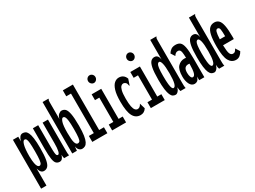

<svg xmlns="http://www.w3.org/2000/svg" viewBox="-51 -1324 2852 2150"><g transform="rotate(-30 1375.0 -249.0)"><path d="M20 167V-465H89V-405Q97 -437 112 -456Q127 -475 150 -475Q168 -475 184 -467Q200 -459 212.5 -434Q225 -409 232 -360.5Q239 -312 239 -232Q239 -136 229 -83Q219 -30 199 -9Q179 12 149 12Q105 12 89 -54V167ZM132 -63Q144 -63 152.5 -74Q161 -85 165.5 -120.5Q170 -156 170 -229Q170 -301 166.5 -338Q163 -375 155 -388.5Q147 -402 133 -402Q113 -402 100 -355Q87 -308 87 -213Q88 -153 94.5 -120.5Q101 -88 111 -75.5Q121 -63 132 -63Z M353 11Q327 11 309.5 -5Q292 -21 284.5 -67Q277 -113 277 -202L278 -465H347V-190Q347 -135 349.5 -108.5Q352 -82 358 -74Q364 -66 373 -66Q388 -66 396 -100.5Q404 -135 404 -199V-465H473V-71Q473 -53 473.5 -35.5Q474 -18 478 0H414Q412 -11 409.5 -21Q407 -31 407 -48Q401 -23 387.5 -6Q374 11 353 11Z M644 11Q623 11 606.5 -4.5Q590 -20 584 -54L579 0H519V-665H595V-658Q590 -652 588.5 -645Q587 -638 587 -621V-405Q596 -444 616.5 -460Q637 -476 653 -476Q681 -476 700 -458Q719 -440 729.5 -387.5Q740 -335 740 -233Q740 -155 732.5 -107Q725 -59 712 -33.5Q699 -8 681.5 1.5Q664 11 644 11ZM631 -66Q645 -66 654 -75.5Q663 -85 667.5 -120Q672 -155 672 -229Q672 -299 667.5 -336Q663 -373 654 -387.5Q645 -402 631 -402Q614 -402 600.5 -362Q587 -322 587 -227Q587 -135 598 -100.5Q609 -66 631 -66Z M778 0V-77H842V-588H781V-665H911V-77H973V0Z M1035 0V-76H1094V-390H1038V-465H1162V-76H1215V0ZM1125 -562Q1106 -562 1091.5 -577Q1077 -592 1077 -612Q1077 -633 1091 -647.5Q1105 -662 1125 -662Q1144 -662 1158 -647.5Q1172 -633 1172 -612Q1172 -592 1158 -577Q1144 -562 1125 -562Z M1399 11Q1337 11 1306 -46Q1275 -103 1275 -232Q1275 -324 1291.5 -377Q1308 -430 1335 -453Q1362 -476 1393 -476Q1457 -476 1481 -413L1459 -347L1456 -337L1450 -340Q1447 -347 1446.5 -356.5Q1446 -366 1437 -378Q1422 -394 1403 -394Q1389 -394 1375.5 -381.5Q1362 -369 1353 -334.5Q1344 -300 1344 -232Q1344 -167 1351.5 -130.5Q1359 -94 1372.5 -79Q1386 -64 1403 -64Q1434 -64 1454 -104L1475 -33Q1448 11 1399 11Z M1535 0V-76H1594V-390H1538V-465H1662V-76H1715V0ZM1625 -562Q1606 -562 1591.5 -577Q1577 -592 1577 -612Q1577 -633 1591 -647.5Q1605 -662 1625 -662Q1644 -662 1658 -647.5Q1672 -633 1672 -612Q1672 -592 1658 -577Q1644 -562 1625 -562Z M1852 10Q1833 10 1817.5 0.5Q1802 -9 1790.5 -35Q1779 -61 1772.5 -109Q1766 -157 1766 -233Q1766 -331 1776.5 -383.5Q1787 -436 1806.5 -456Q1826 -476 1853 -476Q1903 -476 1911 -409V-665H1989V-658Q1983 -652 1981.5 -645Q1980 -638 1980 -621V-71Q1980 -53 1980.5 -35.5Q1981 -18 1985 0H1918Q1914 -12 1911.5 -24Q1909 -36 1909 -54Q1901 -25 1884.5 -7.5Q1868 10 1852 10ZM1868 -67Q1911 -67 1911 -231Q1911 -322 1900.5 -362Q1890 -402 1873 -402Q1861 -402 1852 -389Q1843 -376 1838.5 -342Q1834 -308 1834 -244Q1834 -173 1838.5 -134.5Q1843 -96 1851 -81.5Q1859 -67 1868 -67Z M2098 11Q2059 11 2038 -29.5Q2017 -70 2017 -128Q2017 -219 2051.5 -256Q2086 -293 2138 -293Q2147 -293 2158 -291Q2157 -338 2153 -362Q2149 -386 2140 -394.5Q2131 -403 2116 -403Q2099 -403 2087.5 -394.5Q2076 -386 2064 -368L2031 -420Q2045 -443 2067.5 -459.5Q2090 -476 2127 -476Q2164 -476 2185.5 -458Q2207 -440 2217 -390Q2227 -340 2227 -243V0H2160V-47Q2150 -13 2134 -1Q2118 11 2098 11ZM2084 -138Q2084 -107 2092.5 -85.5Q2101 -64 2116 -64Q2138 -64 2148 -99Q2158 -134 2159 -215Q2151 -216 2141 -216Q2114 -216 2099 -198.5Q2084 -181 2084 -138Z M2352 10Q2333 10 2317.5 0.5Q2302 -9 2290.5 -35Q2279 -61 2272.5 -109Q2266 -157 2266 -233Q2266 -331 2276.5 -383.5Q2287 -436 2306.5 -456Q2326 -476 2353 -476Q2403 -476 2411 -409V-665H2489V-658Q2483 -652 2481.5 -645Q2480 -638 2480 -621V-71Q2480 -53 2480.5 -35.5Q2481 -18 2485 0H2418Q2414 -12 2411.5 -24Q2409 -36 2409 -54Q2401 -25 2384.5 -7.5Q2368 10 2352 10ZM2368 -67Q2411 -67 2411 -231Q2411 -322 2400.5 -362Q2390 -402 2373 -402Q2361 -402 2352 -389Q2343 -376 2338.5 -342Q2334 -308 2334 -244Q2334 -173 2338.5 -134.5Q2343 -96 2351 -81.5Q2359 -67 2368 -67Z M2635 10Q2578 10 2547.5 -43.5Q2517 -97 2517 -227Q2517 -320 2529 -374.5Q2541 -429 2566 -452.5Q2591 -476 2628 -476Q2663 -476 2685 -453.5Q2707 -431 2717 -378.5Q2727 -326 2727 -236Q2727 -226 2727 -219.5Q2727 -213 2726 -205H2587Q2589 -124 2600.5 -96Q2612 -68 2638 -67Q2656 -67 2667 -78.5Q2678 -90 2686 -107L2721 -52Q2708 -26 2686 -8Q2664 10 2635 10ZM2589 -281H2658Q2658 -344 2653 -371.5Q2648 -399 2626 -399Q2608 -399 2600 -372.5Q2592 -346 2589 -281Z"/></g></svg>

Font: Inconsolata UltraCondensed Bold
Style: Regular
Weight: 700
Width: 1
Monospace: yes
Designer: Raph Levien, Cyreal, Brenton Simpson
Foundry: Raph Levien, Cyreal, Google
Version: Version 3.001; ttfautohint (v1.8.2.53-6de2)